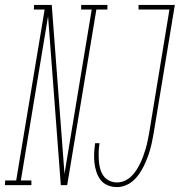

<svg xmlns="http://www.w3.org/2000/svg" viewBox="-87 -755 733 783"><path d="M-67 0 -66 -19H-21L95 -716H51L52 -735H124L176 -46L287 -716H244V-735H351V-716H306L187 0H161L109 -689L-2 -19H41V0ZM390 8Q370 8 352 0.5Q334 -7 323 -21.5Q312 -36 306 -54.5Q300 -73 298 -92Q296 -111 297 -131.5Q298 -152 301 -171H319Q316 -154 315.5 -136.5Q315 -119 316 -102Q317 -85 321 -69Q325 -53 334 -39.5Q343 -26 358 -18.5Q373 -11 390 -11Q406 -11 421 -17.5Q436 -24 448 -35.5Q460 -47 469 -61Q478 -75 485 -89.5Q492 -104 497.5 -119.5Q503 -135 507.5 -150Q512 -165 515 -180.5Q518 -196 521 -211L604 -716H478V-735H626L539 -208Q536 -191 532.5 -174.5Q529 -158 524 -141Q519 -124 512.5 -107.5Q506 -91 498 -75Q490 -59 479.5 -44Q469 -29 455 -17Q441 -5 424 1.5Q407 8 390 8Z"/></svg>

Font: Iosevka Curly Slab ThEx
Style: Italic
Weight: 100
Width: 7
Italic angle: -9°
Monospace: yes
Designer: Belleve Invis
Foundry: Belleve Invis
Version: Version 11.1.0; ttfautohint (v1.8.3)